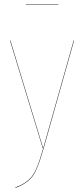

<svg xmlns="http://www.w3.org/2000/svg" viewBox="-20 -711 403 920"><path d="M259.8 -690.9V-689H104V-690.9ZM27.8 -517.1H29.8L187 0H185.1ZM333 -517.1H335L189 0Q177.7 39.1 170.4 60.5Q163.1 82 152.1 105.7Q141.1 129.4 128.7 142.6Q116.2 155.8 97.9 168Q79.6 180.2 54.2 189L53.2 187Q78.6 178.2 96.7 166.3Q114.7 154.3 127.2 141.1Q139.6 127.9 150.4 105Q161.1 82 168.5 60.3Q175.8 38.6 187 0Z"/></svg>

Font: Fira Sans Compressed Two
Style: Regular
Weight: 100
Width: 1
Designer: Carrois Corporate & Edenspiekermann AG
Foundry: Carrois Corporate GbR & Edenspiekermann AG
Version: Version 4.203;PS 004.203;hotconv 1.0.88;makeotf.lib2.5.64775